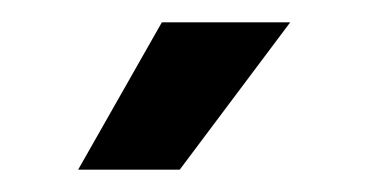

<svg xmlns="http://www.w3.org/2000/svg" viewBox="-20 -720 330 172"><path d="M125 -700 50 -568H141L240 -700Z"/></svg>

Font: Space Cowgirl Medium
Style: Regular
Weight: 600
Designer: Valery Marier
Foundry: Valery Marier
Version: Version 1.000;hotconv 1.0.109;makeotfexe 2.5.65596